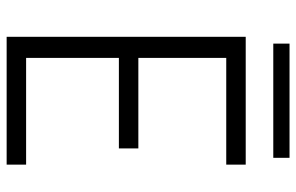

<svg xmlns="http://www.w3.org/2000/svg" viewBox="-177 -715 892 578"><g transform="rotate(90 269.0 -426.0)"><path d="M90.8 -719.7H475.6V-661.1H154.3V-396.5H426.8V-337.9H154.3V-58.6H475.6V0H90.8ZM111.3 -851.6H455.1V-802.7H111.3Z"/></g></svg>

Font: Reddit Sans Fudge Light
Style: Regular
Weight: 300
Designer: Stephen Hutchings
Foundry: Reddit
Version: Version 1.013